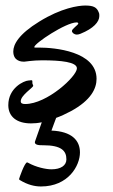

<svg xmlns="http://www.w3.org/2000/svg" viewBox="-20 -429 407 694"><path d="M337 -384C330 -403 317 -409 288 -409C263 -409 201 -400 122 -351C47 -305 28 -268 28 -243C28 -207 59 -206 67 -206C72 -206 97 -211 132 -211C200 -211 258 -205 258 -182C258 -153 150 -53 71 -53C60 -53 55 -56 55 -63C55 -85 100 -112 100 -119C100 -122 97 -125 97 -129V-134C97 -138 96 -139 93 -139C90 -139 87 -138 83 -138C66 -137 10 -111 10 -49C10 -7 41 17 92 17C104 17 117 16 131 13L107 81C101 97 126 96 136 96C202 96 220 116 220 147C220 169 200 183 166 183C147 183 111 176 81 159C80 159 79 158 78 158C69 158 49 216 49 218C49 220 50 221 52 222C80 239 105 245 128 245C227 245 269 170 269 122C269 78 239 46 166 43C171 28 176 17 183 -3C200 -9 217 -17 236 -27C310 -67 329 -110 329 -144C329 -244 176 -257 122 -257H108C105 -257 104 -257 104 -259C104 -272 218 -348 257 -348C261 -348 263 -346 263 -344C263 -339 240 -325 240 -317C240 -311 248 -304 258 -304C262 -304 266 -305 271 -307C318 -326 339 -350 339 -371C339 -376 339 -380 337 -384Z"/></svg>

Font: Oregano
Style: Regular
Weight: 400
Designer: Astigmatic (AOETI)
Foundry: Astigmatic (AOETI)
Version: Version 1.000